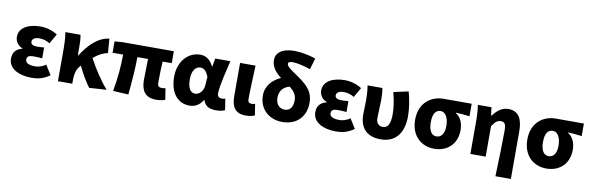

<svg xmlns="http://www.w3.org/2000/svg" viewBox="-61 -1406 6772 2201"><g transform="rotate(10 3325.0 -305.5)"><path d="M309 14C380 14 446 1 520 -52L450 -164C408 -132 359 -122 327 -122C253 -122 214 -143 214 -181C214 -219 238 -232 293 -232C324 -232 359 -229 392 -227V-353C366 -351 335 -349 311 -349C263 -349 237 -363 237 -394C237 -426 270 -447 321 -447C363 -447 407 -435 444 -411L509 -525C452 -562 379 -583 311 -583C181 -583 63 -533 63 -419C63 -374 91 -320 149 -301V-296C81 -279 40 -239 40 -163C40 -45 162 14 309 14Z M981 13 1182 0C1107 -83 1017 -220 959 -331C1020 -382 1066 -405 1124 -417L1111 -583C976 -566 876 -459 793 -331H788V-427C788 -481 786 -532 777 -569H601C612 -508 615 -437 615 -392V0H782V-35C782 -122 798 -176 841 -219L843 -221C893 -117 940 -41 981 13Z M1758 14C1803 14 1842 5 1864 -4L1843 -135C1827 -132 1812 -130 1802 -130C1769 -130 1751 -141 1751 -181C1751 -204 1751 -333 1758 -430H1864V-569H1261L1175 -562V-430H1298C1298 -307 1286 -152 1257 0L1436 10C1451 -138 1464 -296 1464 -430H1588C1587 -338 1583 -219 1583 -187C1583 -67 1627 14 1758 14Z M2147 14C2213 14 2264 -16 2302 -78H2307C2329 -10 2377 14 2458 14C2505 14 2539 5 2560 -6L2539 -137C2526 -132 2513 -130 2502 -130C2470 -130 2447 -142 2447 -182C2447 -265 2492 -440 2522 -569H2346L2329 -474H2324C2287 -551 2233 -583 2170 -583C2038 -583 1918 -471 1918 -283C1918 -98 2008 14 2147 14ZM2190 -132C2135 -132 2100 -177 2100 -285C2100 -394 2149 -438 2197 -438C2243 -438 2272 -404 2294 -345L2287 -248C2283 -183 2237 -132 2190 -132Z M2804 14C2854 14 2882 5 2907 -6L2886 -137C2875 -132 2860 -130 2851 -130C2818 -130 2802 -141 2802 -179C2802 -269 2810 -439 2815 -569H2635V-185C2635 -66 2672 14 2804 14Z M3225 14C3396 14 3499 -96 3499 -256C3499 -377 3437 -443 3335 -517C3251 -578 3176 -617 3176 -655C3176 -671 3190 -682 3223 -682C3282 -682 3359 -663 3436 -637L3475 -768C3399 -794 3306 -813 3223 -813C3078 -813 3011 -749 3011 -672C3011 -586 3066 -527 3127 -481C3036 -439 2957 -365 2957 -248C2957 -84 3079 14 3225 14ZM3243 -400C3292 -361 3326 -318 3326 -257C3326 -166 3285 -130 3230 -130C3173 -130 3126 -171 3126 -250C3126 -334 3172 -381 3243 -400Z M3851 14C3922 14 3988 1 4062 -52L3992 -164C3950 -132 3901 -122 3869 -122C3795 -122 3756 -143 3756 -181C3756 -219 3780 -232 3835 -232C3866 -232 3901 -229 3934 -227V-353C3908 -351 3877 -349 3853 -349C3805 -349 3779 -363 3779 -394C3779 -426 3812 -447 3863 -447C3905 -447 3949 -435 3986 -411L4051 -525C3994 -562 3921 -583 3853 -583C3723 -583 3605 -533 3605 -419C3605 -374 3633 -320 3691 -301V-296C3623 -279 3582 -239 3582 -163C3582 -45 3704 14 3851 14Z M4372 14C4547 14 4637 -106 4637 -300C4637 -394 4620 -492 4595 -583L4423 -545C4450 -442 4460 -363 4460 -292C4460 -179 4430 -130 4372 -130C4329 -130 4295 -161 4295 -216C4295 -292 4302 -383 4302 -427C4302 -481 4300 -530 4291 -569H4119C4130 -506 4132 -437 4132 -392C4132 -338 4128 -285 4128 -231C4128 -90 4198 14 4372 14Z M4995 14C5149 14 5258 -87 5258 -249C5258 -333 5226 -400 5171 -432V-437C5230 -435 5269 -430 5331 -423V-569H5003C4860 -569 4724 -474 4724 -278C4724 -89 4845 14 4995 14ZM4997 -130C4940 -130 4906 -183 4906 -278C4906 -384 4941 -425 4997 -425C5056 -425 5089 -355 5089 -268C5089 -180 5055 -130 4997 -130Z M5743 202H5923V-352C5923 -494 5878 -583 5756 -583C5678 -583 5625 -534 5577 -473H5574L5561 -569H5403C5413 -506 5416 -437 5416 -392V0H5594V-354C5627 -405 5655 -431 5693 -431C5740 -431 5756 -409 5756 -330C5756 -203 5750 25 5743 202Z M6301 14C6455 14 6564 -87 6564 -249C6564 -333 6532 -400 6477 -432V-437C6536 -435 6575 -430 6637 -423V-569H6309C6166 -569 6030 -474 6030 -278C6030 -89 6151 14 6301 14ZM6303 -130C6246 -130 6212 -183 6212 -278C6212 -384 6247 -425 6303 -425C6362 -425 6395 -355 6395 -268C6395 -180 6361 -130 6303 -130Z"/></g></svg>

Font: ChiuKong Gothic MN Heavy
Style: Regular
Weight: 900
Designer: Ryoko NISHIZUKA 西塚涼子 (kana, bopomofo & ideographs); Paul D. Hunt (Latin, Greek & Cyrillic); Sandoll Communications 산돌커뮤니
Foundry: Adobe
Version: Version 1.300